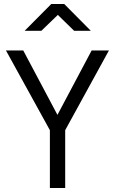

<svg xmlns="http://www.w3.org/2000/svg" viewBox="-20 -946 578 966"><path d="M10 0ZM231 -291 10 -692H97L269 -368L441 -692H528L308 -291V0H231ZM238 -926H303L437 -791H353L271 -871L188 -791H104Z"/></svg>

Font: Cairo
Style: Regular
Weight: 400
Designer: Mohamed Gaber, the designers of Titillium
Foundry: Kief Type Foundry
Version: Version 2.009; ttfautohint (v1.5.33-1714) -l 8 -r 50 -G 200 